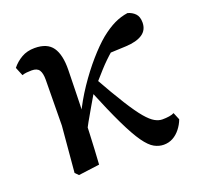

<svg xmlns="http://www.w3.org/2000/svg" viewBox="-96 -601 743 719"><g transform="rotate(-20 275.0 -242.0)"><path d="M103 11 90 -2 106 -185 108 -368Q108 -393 100 -405.5Q92 -418 70 -418Q60 -418 50 -417Q40 -416 32 -413L18 -447Q34 -467 56.5 -480Q79 -493 109 -493Q159 -493 180 -463Q201 -433 200 -373Q199 -334 198 -283.5Q197 -233 195 -186L196 -182Q195 -153 193.5 -121Q192 -89 190.5 -58.5Q189 -28 187 0ZM175 -107 150 -156H168L186 -196Q210 -247 242 -294.5Q274 -342 308 -381Q342 -420 371 -444Q401 -468 427 -480.5Q453 -493 481 -497Q499 -492 510.5 -480Q522 -468 522 -445Q522 -415 499 -399.5Q476 -384 433 -382L341 -378L437 -430Q405 -408 376.5 -383.5Q348 -359 322.5 -331Q297 -303 271 -273L263 -265Q248 -239 233.5 -214.5Q219 -190 204.5 -164Q190 -138 175 -107ZM441 13Q422 13 403.5 3Q385 -7 364 -36.5Q343 -66 315.5 -123Q288 -180 250 -273L283 -309Q325 -234 354 -188Q383 -142 403 -118.5Q423 -95 438.5 -86.5Q454 -78 468 -78Q483 -78 495.5 -80Q508 -82 515 -86L527 -57Q520 -38 507 -21.5Q494 -5 477.5 4Q461 13 441 13Z"/></g></svg>

Font: Source Serif 4 18pt Medium
Style: Regular
Weight: 500
Designer: Frank Grießhammer
Foundry: Adobe Systems Incorporated
Version: Version 4.004;hotconv 1.0.116;makeotfexe 2.5.65601